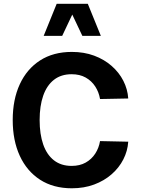

<svg xmlns="http://www.w3.org/2000/svg" viewBox="-20 -988 749 1013"><path d="M189.1 -354.6Q189.1 -429.2 208 -483.3Q227 -537.5 264.7 -567Q302.4 -596.4 358 -596.4Q400.8 -596.4 432 -578.9Q463.3 -561.3 482.5 -531.6Q501.7 -502 507.8 -465.5L656.6 -468.4Q653.4 -517.4 630.8 -561.6Q608.3 -605.8 569 -640.2Q529.8 -674.6 476.6 -694.4Q423.4 -714.1 359 -714.1Q261.4 -714.1 191.5 -669.2Q121.7 -624.3 84.4 -543.5Q47.1 -462.7 47.1 -354.6Q47.1 -246.9 84.4 -165.8Q121.7 -84.8 191.5 -39.7Q261.4 5.4 359 5.4Q423.4 5.4 476.6 -14.4Q529.8 -34.2 569 -68.6Q608.3 -103 630.8 -147.2Q653.4 -191.4 656.6 -240.4L507.8 -243.6Q501.7 -207.1 482.5 -177.5Q463.3 -147.8 432 -130.2Q400.8 -112.7 358 -112.7Q302.4 -112.7 264.7 -142.1Q227 -171.5 208 -225.8Q189.1 -280.2 189.1 -354.6ZM512 -798.9 443.2 -968.1H279.1L210.5 -798.9H308.2L361.3 -911.1L414.4 -798.9Z"/></svg>

Font: Estedad-FD VF
Style: Regular
Weight: 100
Designer: Amin Abedi
Version: Version 7.3